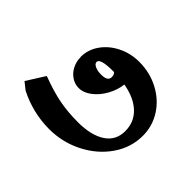

<svg xmlns="http://www.w3.org/2000/svg" viewBox="-197 -1138 1400 1400"><g transform="rotate(-45 503.5 -437.5)"><path d="M903 -391Q903 -281 854.5 -189Q806 -97 723 -44Q640 9 540 9Q419 9 316 -62Q213 -133 152 -252.5Q91 -372 91 -510Q91 -593 111 -675Q131 -757 169 -830L212 -884L353 -795Q308 -675 291.5 -587Q275 -499 275 -395Q275 -262 325.5 -184Q376 -106 473 -106Q566 -106 627 -170Q688 -234 709 -351Q644 -359 585.5 -392Q527 -425 491 -472.5Q455 -520 455 -569Q455 -609 478 -643.5Q501 -678 540 -698Q579 -718 625 -718L626 -719Q701 -719 764.5 -674.5Q828 -630 865.5 -554.5Q903 -479 903 -391ZM720 -468V-478Q720 -611 682 -611Q664 -611 652 -585.5Q640 -560 640 -522Q640 -454 682 -454Q694 -454 702.5 -457Q711 -460 720 -468Z"/></g></svg>

Font: Inknut Antiqua
Style: Bold
Weight: 700
Designer: Claus Eggers Sørensen
Foundry: Claus Eggers Sørensen
Version: Version 1.003; ttfautohint (v1.8.2) -l 8 -r 50 -G 200 -x 14 